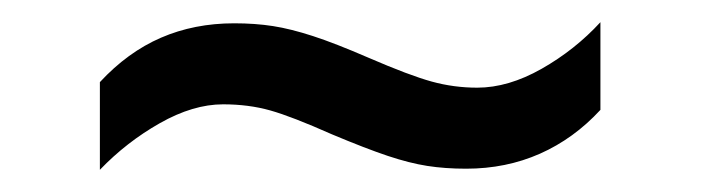

<svg xmlns="http://www.w3.org/2000/svg" viewBox="-20 -409 632 173"><path d="M70 -335Q95 -362 125 -375Q155 -388 191 -388Q210 -388 226 -385.5Q242 -383 262 -376.5Q282 -370 312 -357Q349 -341 369 -335.5Q389 -330 410 -330Q438 -330 468 -347Q498 -364 521 -389V-310Q497 -284 466.5 -270.5Q436 -257 400 -257Q381 -257 365 -259.5Q349 -262 329.5 -268.5Q310 -275 279 -288Q243 -304 223.5 -309.5Q204 -315 181 -315Q154 -315 124 -298Q94 -281 70 -256Z"/></svg>

Font: loriya25
Style: Book
Weight: 400
Designer: Jelle Bosma - Monotype Design Team
Foundry: Monotype Imaging Inc.
Version: Version 2.003